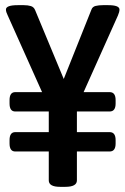

<svg xmlns="http://www.w3.org/2000/svg" viewBox="-20 -722 485 744"><path d="M39 -135Q17 -135 17 -166V-179Q17 -210 39 -210H169V-290H39Q17 -290 17 -321V-334Q17 -365 39 -365H143L10 -662Q7 -668 5 -674Q3 -680 3 -685Q3 -702 49 -702H72Q88 -702 99.5 -698.5Q111 -695 116 -683L227 -416L334 -684Q338 -696 350.5 -699Q363 -702 379 -702H399Q443 -702 443 -685Q443 -676 437 -662L304 -365H405Q428 -365 428 -334V-321Q428 -290 405 -290H278V-210H405Q428 -210 428 -179V-166Q428 -135 405 -135H278V-23Q278 2 233 2H213Q169 2 169 -23V-135Z"/></svg>

Font: Asap Condensed Medium
Style: Regular
Weight: 500
Width: 3
Designer: Pablo Cosgaya
Foundry: Omnibus-Type
Version: Version 3.001; ttfautohint (v1.8.4.7-5d5b)